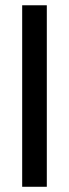

<svg xmlns="http://www.w3.org/2000/svg" viewBox="-20 -715 265 735"><path d="M64.9 0V-694.8H159.2V0Z"/></svg>

Font: CMU Bright
Style: SemiBold
Weight: 600
Version: Version 0.7.0